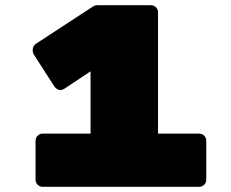

<svg xmlns="http://www.w3.org/2000/svg" viewBox="-20 -720 890 740"><path d="M748 -205Q759 -205 767 -197Q775 -189 775 -178V-27Q775 -16 767 -8Q759 0 748 0H144Q133 0 125 -8Q117 -16 117 -27V-178Q117 -189 125 -197Q133 -205 144 -205H329V-445L228 -378Q220 -373 213 -373Q200 -373 190 -386L109 -512Q106 -518 106 -526Q106 -542 118 -551L340 -696Q347 -700 356 -700H562Q573 -700 581 -692Q589 -684 589 -673V-205Z"/></svg>

Font: Rubik Mono One
Style: Regular
Weight: 400
Designer: Hubert and Fischer with Elvire Volk Leonovitch (Cyrillic Expansion: Cyreal)
Foundry: Hubert and Fischer with Elvire Volk Leonovitch
Version: Version 2.000